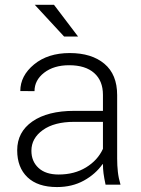

<svg xmlns="http://www.w3.org/2000/svg" viewBox="-20 -755 578 785"><path d="M411.6 0Q405.8 -27.3 403.3 -45.9Q400.9 -64.5 400.9 -83.5L399.4 -84Q370.6 -43 322.8 -16.6Q274.9 9.8 212.9 9.8Q134.3 9.8 92.3 -30.3Q50.3 -70.3 50.3 -140.6Q50.3 -215.3 112.5 -258.5Q174.8 -301.8 284.2 -301.8H400.9V-367.2Q400.9 -424.8 365 -456.5Q329.1 -488.3 262.7 -488.3Q200.2 -488.3 160.6 -457.8Q121.1 -427.2 121.1 -382.3L63 -382.8Q63 -445.3 119.4 -491.7Q175.8 -538.1 265.1 -538.1Q354.5 -538.1 406.7 -494.4Q459 -450.7 459 -366.2V-106.4Q459 -78.1 461.9 -52.2Q464.8 -26.4 472.7 0ZM219.7 -41.5Q284.2 -41.5 331.8 -70.6Q379.4 -99.6 400.9 -146.5V-256.8H283.2Q202.1 -256.8 155.3 -223.4Q108.4 -189.9 108.4 -138.7Q108.4 -95.2 137.5 -68.4Q166.5 -41.5 219.7 -41.5ZM299.3 -605.5H242.2L122.1 -735.4H200.7Z"/></svg>

Font: Roboto Web
Style: Light
Weight: 300
Designer: Google
Version: Version 1.200310; 2013